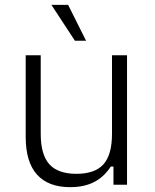

<svg xmlns="http://www.w3.org/2000/svg" viewBox="-20 -762 638 792"><path d="M269 10Q179 10 132.5 -42Q86 -94 86 -197V-534H148V-210Q148 -124 183.5 -84.5Q219 -45 295 -45Q372 -45 407 -84.5Q442 -124 442 -210V-534H504V0H448V-75H437Q410 -33 369 -11.5Q328 10 269 10ZM289 -594 192 -742H261L335 -594Z"/></svg>

Font: Mozilla Text ExtraLight
Style: Regular
Weight: 200
Designer: Studio DRAMA
Foundry: Studio DRAMA
Version: Version 1.000